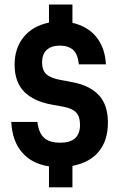

<svg xmlns="http://www.w3.org/2000/svg" viewBox="-20 -760 542 840"><path d="M411.1 -95.7Q372.1 -48.8 296.9 -34.2V59.6H194.3V-32.2Q118.2 -43.9 76.2 -93.8Q33.2 -143.6 29.3 -226.6H143.6Q149.4 -177.7 173.8 -156.2Q197.3 -135.7 244.1 -135.7Q330.1 -135.7 330.1 -213.9Q330.1 -250 313.5 -267.6Q296.9 -285.2 257.8 -293L209 -301.8Q127 -316.4 85 -359.4Q43.9 -402.3 43.9 -476.6Q43.9 -549.8 84 -598.6Q123 -646.5 194.3 -661.1V-740.2H296.9V-660.2Q363.3 -644.5 400.4 -599.6Q439.5 -551.8 443.4 -478.5H325.2Q320.3 -522.5 300.8 -541Q279.3 -560.5 241.2 -560.5Q205.1 -560.5 183.6 -541Q164.1 -522.5 164.1 -486.3Q164.1 -453.1 182.6 -435.5Q202.1 -418 245.1 -410.2L301.8 -399.4Q375 -384.8 414.1 -341.8Q452.1 -299.8 452.1 -223.6Q452.1 -144.5 411.1 -95.7Z"/></svg>

Font: Dinish
Style: Bold
Weight: 700
Designer: Bert Driehuis
Foundry: Playbeing
Version: Version 3.006; git-39231f3c-release